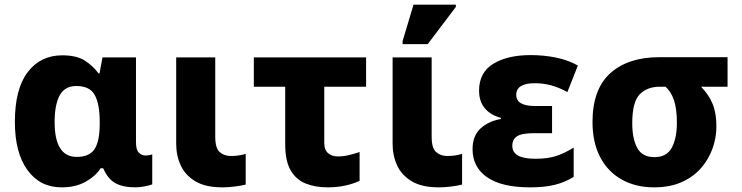

<svg xmlns="http://www.w3.org/2000/svg" viewBox="-20 -796 3192 826"><path d="M245 10Q152 10 98 -64.5Q44 -139 44 -272Q44 -413 99 -485.5Q154 -558 248 -558Q309 -558 344.5 -535.5Q380 -513 404 -480H408L421 -549H565V-185Q565 -151 577.5 -139Q590 -127 606 -127Q612 -127 621.5 -128.5Q631 -130 635 -132V-3Q627 1 603.5 5.5Q580 10 564 10Q509 10 476.5 -8Q444 -26 424 -72H413Q391 -38 348 -14Q305 10 245 10ZM310 -121Q365 -121 387 -155Q409 -189 409 -263V-273Q409 -347 388 -386.5Q367 -426 308 -426Q259 -426 237 -386Q215 -346 215 -271Q215 -121 310 -121Z M937 10Q864 10 820.5 -16Q777 -42 757.5 -84.5Q738 -127 738 -177V-549H906V-208Q906 -158 925.5 -141.5Q945 -125 972 -125Q990 -125 1005 -127Q1020 -129 1037 -134V-2Q1018 3 989.5 6.5Q961 10 937 10Z M1389 10Q1336 10 1295 -6.5Q1254 -23 1230.5 -63Q1207 -103 1207 -176V-423H1072V-549H1555V-423H1375V-181Q1375 -152 1391 -137.5Q1407 -123 1433 -123Q1457 -123 1480 -128.5Q1503 -134 1527 -142V-18Q1502 -6 1467 2Q1432 10 1389 10Z M1868 10Q1795 10 1751.5 -16Q1708 -42 1688.5 -84.5Q1669 -127 1669 -177V-549H1837V-208Q1837 -158 1856.5 -141.5Q1876 -125 1903 -125Q1921 -125 1936 -127Q1951 -129 1968 -134V-2Q1949 3 1920.5 6.5Q1892 10 1868 10ZM1712 -606V-619L1759 -776H1941V-766L1820 -606Z M2261 10Q2138 10 2075.5 -33.5Q2013 -77 2013 -154Q2013 -212 2047.5 -243.5Q2082 -275 2135 -284V-289Q2090 -301 2065.5 -330.5Q2041 -360 2041 -406Q2041 -484 2102 -521.5Q2163 -559 2263 -559Q2321 -559 2373.5 -548Q2426 -537 2466 -514L2421 -400Q2384 -420 2350.5 -429Q2317 -438 2281 -438Q2201 -438 2201 -388Q2201 -340 2281 -340H2355V-223H2276Q2224 -223 2204 -209.5Q2184 -196 2184 -169Q2184 -141 2208 -127Q2232 -113 2284 -113Q2338 -113 2374.5 -125.5Q2411 -138 2448 -161V-35Q2411 -12 2367 -1Q2323 10 2261 10Z M2794 10Q2714 10 2654 -24Q2594 -58 2561.5 -121Q2529 -184 2529 -271Q2529 -412 2605.5 -481Q2682 -550 2817 -550H3110V-423H2996Q3030 -388 3046 -348.5Q3062 -309 3062 -252Q3062 -204 3045.5 -157.5Q3029 -111 2996 -73Q2963 -35 2912.5 -12.5Q2862 10 2794 10ZM2796 -120Q2848 -120 2870 -160.5Q2892 -201 2892 -268Q2892 -328 2879.5 -365Q2867 -402 2843 -423H2819Q2764 -423 2732 -390Q2700 -357 2700 -266Q2700 -199 2721.5 -159.5Q2743 -120 2796 -120Z"/></svg>

Font: Noto Sans ExtraBold
Style: Regular
Weight: 800
Designer: Monotype Design Team
Foundry: Monotype Imaging Inc.
Version: Version 2.007